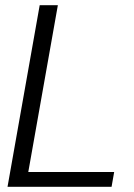

<svg xmlns="http://www.w3.org/2000/svg" viewBox="-20 -720 515 740"><path d="M9 0 133 -700H203L89 -57H420L410 0Z"/></svg>

Font: DM Sans 36pt Light
Style: Italic
Weight: 300
Italic angle: -10°
Designer: Colophon Foundry, Jonny Pinhorn
Foundry: Colophon Foundry
Version: Version 4.004;gftools[0.9.30]